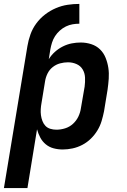

<svg xmlns="http://www.w3.org/2000/svg" viewBox="-29 -755 649 980"><path d="M-9 205 111 -520Q116 -550 126.5 -579.5Q137 -609 156 -635Q175 -661 201 -681Q227 -701 256.5 -713.5Q286 -726 316 -730.5Q346 -735 376 -735V-634Q359 -634 341.5 -631Q324 -628 307.5 -620Q291 -612 276.5 -599Q262 -586 252 -570.5Q242 -555 236.5 -537.5Q231 -520 228 -503L220 -453Q233 -474 251.5 -490.5Q270 -507 292 -518Q314 -529 337 -533.5Q360 -538 383 -538Q411 -538 437 -529.5Q463 -521 481.5 -503Q500 -485 510 -460Q520 -435 524 -408.5Q528 -382 526 -353.5Q524 -325 520 -297L502 -187Q497 -162 489.5 -137Q482 -112 468 -89Q454 -66 434.5 -47Q415 -28 391 -15.5Q367 -3 341.5 2.5Q316 8 291 8Q267 8 244.5 2Q222 -4 204.5 -18.5Q187 -33 176.5 -53Q166 -73 160 -95L111 205ZM259 -93Q281 -93 303.5 -100Q326 -107 343.5 -123Q361 -139 371 -160Q381 -181 384 -203L403 -313Q406 -336 405 -359Q404 -382 393 -400.5Q382 -419 361.5 -428Q341 -437 318 -437Q298 -437 277.5 -431.5Q257 -426 240 -412.5Q223 -399 213.5 -379.5Q204 -360 201 -340L183 -230Q180 -214 179 -198Q178 -182 180 -167Q182 -152 187.5 -137.5Q193 -123 203 -112.5Q213 -102 228 -97.5Q243 -93 259 -93Z"/></svg>

Font: Iosevka Curly Extended
Style: Bold Italic
Weight: 700
Width: 7
Italic angle: -9°
Monospace: yes
Designer: Belleve Invis
Foundry: Belleve Invis
Version: Version 11.1.0; ttfautohint (v1.8.3)